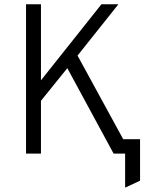

<svg xmlns="http://www.w3.org/2000/svg" viewBox="-20 -720 732 900"><path d="M102 0V-700H172V-343.5L455.5 -700H535L343.5 -459.5L557.5 -67.5H636.5V127L566.5 159.5V0H512.5L295.5 -400.5L172 -247.5V0Z"/></svg>

Font: Overpass Light
Style: Regular
Weight: 300
Designer: Delve Withrington, Dave Bailey, Thomas Jockin
Foundry: Delve Fonts LLC
Version: Version 4.000; ttfautohint (v1.8.3)